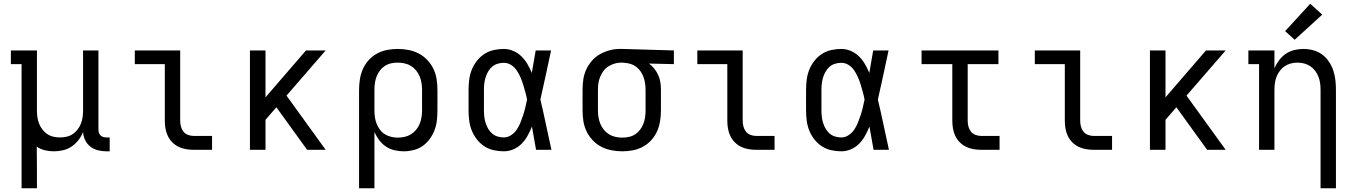

<svg xmlns="http://www.w3.org/2000/svg" viewBox="-20 -799 7240 1024"><path d="M95 205V-457H38V-530H177V-210Q177 -192 179.5 -174Q182 -156 188.5 -139.5Q195 -123 206 -108.5Q217 -94 232 -84Q247 -74 264.5 -70Q282 -66 300 -66Q318 -66 335.5 -70Q353 -74 368 -84Q383 -94 394 -108.5Q405 -123 411.5 -139.5Q418 -156 420.5 -174Q423 -192 423 -210V-530H505V-108Q505 -99 507.5 -91Q510 -83 516 -77Q522 -71 530.5 -68.5Q539 -66 547 -66H565V8H547Q525 8 502.5 2.5Q480 -3 462 -17Q444 -31 434 -52Q424 -73 423 -95Q414 -72 398.5 -52Q383 -32 362.5 -18Q342 -4 317.5 2Q293 8 268 8Q244 8 220 2.5Q196 -3 176 -17Q176 13 176.5 43Q177 73 177 102V205Z M1013 0Q993 0 972 -3.5Q951 -7 932.5 -16Q914 -25 899 -40Q884 -55 875 -74Q866 -93 862.5 -113.5Q859 -134 859 -155V-457H699V-530H941V-155Q941 -139 945 -124Q949 -109 958.5 -97Q968 -85 983 -79.5Q998 -74 1013 -74H1111V0Z M1313 0V-530H1396V-280L1612 -530H1717L1508 -289L1717 0H1618L1454 -227L1396 -160V0Z M1895 205V-320Q1895 -348 1899.5 -376.5Q1904 -405 1915.5 -431Q1927 -457 1946.5 -478.5Q1966 -500 1991 -513.5Q2016 -527 2044 -532.5Q2072 -538 2101 -538Q2130 -538 2158.5 -532.5Q2187 -527 2212.5 -514Q2238 -501 2258.5 -479.5Q2279 -458 2291.5 -432Q2304 -406 2308.5 -377.5Q2313 -349 2313 -320V-210Q2313 -183 2310 -156.5Q2307 -130 2297.5 -105Q2288 -80 2272 -58Q2256 -36 2234 -20.5Q2212 -5 2185.5 1.5Q2159 8 2133 8Q2108 8 2083 2Q2058 -4 2037.5 -18Q2017 -32 2002 -52Q1987 -72 1977 -95V205ZM2101 -65Q2119 -65 2137.5 -69Q2156 -73 2171.5 -82.5Q2187 -92 2199 -106.5Q2211 -121 2218 -138Q2225 -155 2228 -173.5Q2231 -192 2231 -210V-320Q2231 -338 2228 -356.5Q2225 -375 2218 -392Q2211 -409 2199 -423.5Q2187 -438 2171.5 -447.5Q2156 -457 2137.5 -461Q2119 -465 2101 -465Q2083 -465 2065 -461Q2047 -457 2032 -447Q2017 -437 2006 -422.5Q1995 -408 1988.5 -391Q1982 -374 1979.5 -356Q1977 -338 1977 -320V-210Q1977 -192 1979.5 -174Q1982 -156 1988.5 -139.5Q1995 -123 2006 -108Q2017 -93 2032 -83.5Q2047 -74 2065 -69.5Q2083 -65 2101 -65Z M2667 8Q2640 8 2613 2Q2586 -4 2563 -19Q2540 -34 2523 -56Q2506 -78 2496 -103Q2486 -128 2482.5 -155.5Q2479 -183 2479 -210V-320Q2479 -347 2482.5 -374.5Q2486 -402 2496 -427Q2506 -452 2523 -474Q2540 -496 2563 -511Q2586 -526 2613 -532Q2640 -538 2667 -538Q2693 -538 2717.5 -527.5Q2742 -517 2760.5 -499Q2779 -481 2792.5 -458Q2806 -435 2816 -411Q2816 -412 2816.5 -412Q2817 -412 2817 -412V-414Q2822 -443 2827 -472Q2832 -501 2837 -530H2919Q2905 -465 2891 -399Q2877 -333 2862 -268Q2878 -201 2892 -134Q2906 -67 2921 0H2839Q2833 -31 2828 -62Q2823 -93 2817 -124Q2807 -99 2794 -75.5Q2781 -52 2762.5 -33Q2744 -14 2719 -3Q2694 8 2667 8ZM2667 -66Q2688 -66 2706.5 -78.5Q2725 -91 2736.5 -108.5Q2748 -126 2756 -146Q2764 -166 2770.5 -186Q2777 -206 2782 -227Q2787 -248 2791 -268Q2787 -289 2781.5 -309Q2776 -329 2770 -348.5Q2764 -368 2755.5 -387.5Q2747 -407 2735.5 -424Q2724 -441 2706 -452.5Q2688 -464 2667 -464Q2650 -464 2633.5 -459Q2617 -454 2604.5 -443Q2592 -432 2583.5 -417.5Q2575 -403 2570 -387Q2565 -371 2563 -354Q2561 -337 2561 -320V-210Q2561 -193 2563 -176Q2565 -159 2570 -143Q2575 -127 2583.5 -112.5Q2592 -98 2604.5 -87Q2617 -76 2633.5 -71Q2650 -66 2667 -66Z M3299 8Q3270 8 3241.5 2.5Q3213 -3 3187.5 -16Q3162 -29 3141.5 -50.5Q3121 -72 3108.5 -98Q3096 -124 3091.5 -152.5Q3087 -181 3087 -210V-320Q3087 -348 3091 -375.5Q3095 -403 3106.5 -428Q3118 -453 3136.5 -474.5Q3155 -496 3179 -509.5Q3203 -523 3230 -530.5Q3257 -538 3285 -538Q3289 -538 3292.5 -538Q3296 -538 3300 -538L3574 -530V-457L3441 -460Q3457 -449 3469.5 -433Q3482 -417 3490.5 -398.5Q3499 -380 3502 -360Q3505 -340 3505 -320V-210Q3505 -182 3500.5 -153.5Q3496 -125 3484.5 -99Q3473 -73 3453.5 -51.5Q3434 -30 3409 -16.5Q3384 -3 3356 2.5Q3328 8 3299 8ZM3299 -65Q3317 -65 3335 -69Q3353 -73 3368 -83Q3383 -93 3394 -107.5Q3405 -122 3411.5 -139Q3418 -156 3420.5 -174Q3423 -192 3423 -210V-320Q3423 -337 3420.5 -354Q3418 -371 3412.5 -387Q3407 -403 3397 -417.5Q3387 -432 3373.5 -442.5Q3360 -453 3343.5 -458Q3327 -463 3310 -464L3300 -465Q3298 -465 3295.5 -465Q3293 -465 3291 -465Q3274 -465 3256.5 -459.5Q3239 -454 3224 -444.5Q3209 -435 3198.5 -420.5Q3188 -406 3181 -389.5Q3174 -373 3171.5 -355.5Q3169 -338 3169 -320V-210Q3169 -192 3172 -173.5Q3175 -155 3182 -138Q3189 -121 3201 -106.5Q3213 -92 3228.5 -82.5Q3244 -73 3262.5 -69Q3281 -65 3299 -65Z M4013 0Q3993 0 3972 -3.5Q3951 -7 3932.5 -16Q3914 -25 3899 -40Q3884 -55 3875 -74Q3866 -93 3862.5 -113.5Q3859 -134 3859 -155V-457H3699V-530H3941V-155Q3941 -139 3945 -124Q3949 -109 3958.5 -97Q3968 -85 3983 -79.5Q3998 -74 4013 -74H4111V0Z M4467 8Q4440 8 4413 2Q4386 -4 4363 -19Q4340 -34 4323 -56Q4306 -78 4296 -103Q4286 -128 4282.5 -155.5Q4279 -183 4279 -210V-320Q4279 -347 4282.5 -374.5Q4286 -402 4296 -427Q4306 -452 4323 -474Q4340 -496 4363 -511Q4386 -526 4413 -532Q4440 -538 4467 -538Q4493 -538 4517.5 -527.5Q4542 -517 4560.5 -499Q4579 -481 4592.5 -458Q4606 -435 4616 -411Q4616 -412 4616.5 -412Q4617 -412 4617 -412V-414Q4622 -443 4627 -472Q4632 -501 4637 -530H4719Q4705 -465 4691 -399Q4677 -333 4662 -268Q4678 -201 4692 -134Q4706 -67 4721 0H4639Q4633 -31 4628 -62Q4623 -93 4617 -124Q4607 -99 4594 -75.5Q4581 -52 4562.5 -33Q4544 -14 4519 -3Q4494 8 4467 8ZM4467 -66Q4488 -66 4506.5 -78.5Q4525 -91 4536.5 -108.5Q4548 -126 4556 -146Q4564 -166 4570.5 -186Q4577 -206 4582 -227Q4587 -248 4591 -268Q4587 -289 4581.5 -309Q4576 -329 4570 -348.5Q4564 -368 4555.5 -387.5Q4547 -407 4535.5 -424Q4524 -441 4506 -452.5Q4488 -464 4467 -464Q4450 -464 4433.5 -459Q4417 -454 4404.5 -443Q4392 -432 4383.5 -417.5Q4375 -403 4370 -387Q4365 -371 4363 -354Q4361 -337 4361 -320V-210Q4361 -193 4363 -176Q4365 -159 4370 -143Q4375 -127 4383.5 -112.5Q4392 -98 4404.5 -87Q4417 -76 4433.5 -71Q4450 -66 4467 -66Z M5213 0Q5193 0 5172 -3.5Q5151 -7 5132.5 -16Q5114 -25 5099 -40Q5084 -55 5075 -74Q5066 -93 5062.5 -113.5Q5059 -134 5059 -155V-457H4895V-530H5305V-457H5141V-155Q5141 -139 5145 -124Q5149 -109 5158.5 -97Q5168 -85 5183 -79.5Q5198 -74 5213 -74H5311V0Z M5813 0Q5793 0 5772 -3.5Q5751 -7 5732.5 -16Q5714 -25 5699 -40Q5684 -55 5675 -74Q5666 -93 5662.5 -113.5Q5659 -134 5659 -155V-457H5499V-530H5741V-155Q5741 -139 5745 -124Q5749 -109 5758.5 -97Q5768 -85 5783 -79.5Q5798 -74 5813 -74H5911V0Z M6113 0V-530H6196V-280L6412 -530H6517L6308 -289L6517 0H6418L6254 -227L6196 -160V0Z M7023 205V-320Q7023 -338 7020.5 -356Q7018 -374 7011.5 -390.5Q7005 -407 6994 -421.5Q6983 -436 6968 -446Q6953 -456 6935.5 -460.5Q6918 -465 6900 -465Q6882 -465 6864.5 -460.5Q6847 -456 6832 -446Q6817 -436 6806 -421.5Q6795 -407 6788.5 -390.5Q6782 -374 6779.5 -356Q6777 -338 6777 -320V0H6695V-457H6638V-530H6777V-435Q6787 -458 6802 -478Q6817 -498 6837.5 -512Q6858 -526 6882.5 -532Q6907 -538 6932 -538Q6958 -538 6984 -531Q7010 -524 7031 -508.5Q7052 -493 7067 -471Q7082 -449 7090.5 -424Q7099 -399 7102 -372.5Q7105 -346 7105 -320V205ZM6885 -587 6834 -633 6968 -779 7032 -721Z"/></svg>

Font: Iosevka Slab Extended
Style: Regular
Weight: 400
Width: 7
Monospace: yes
Designer: Belleve Invis
Foundry: Belleve Invis
Version: Version 11.1.1; ttfautohint (v1.8.3)